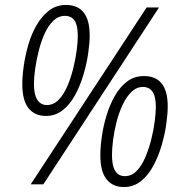

<svg xmlns="http://www.w3.org/2000/svg" viewBox="-20 -744 741 775"><path d="M165 -276Q120 -276 95 -307.5Q70 -339 70 -404Q70 -437 76 -479Q82 -521 94.5 -564Q107 -607 128 -643Q149 -679 178 -701.5Q207 -724 246 -724Q342 -724 342 -601Q342 -571 336 -529Q330 -487 317 -443Q304 -399 283.5 -361Q263 -323 233.5 -299.5Q204 -276 165 -276ZM104 0 572 -714H622L155 0ZM169 -320Q196 -320 216.5 -341Q237 -362 251.5 -395.5Q266 -429 275.5 -467.5Q285 -506 289.5 -540.5Q294 -575 294 -598Q294 -642 281 -661Q268 -680 242 -680Q216 -680 195.5 -660.5Q175 -641 160.5 -609Q146 -577 136.5 -539.5Q127 -502 122 -466.5Q117 -431 117 -406Q117 -361 131 -340.5Q145 -320 169 -320ZM480 11Q435 11 410 -20.5Q385 -52 385 -117Q385 -150 391 -192.5Q397 -235 410 -278Q423 -321 443.5 -357Q464 -393 493 -415Q522 -437 561 -437Q657 -437 657 -315Q657 -284 651 -242Q645 -200 632 -156Q619 -112 598.5 -74Q578 -36 548.5 -12.5Q519 11 480 11ZM484 -33Q511 -33 531.5 -54Q552 -75 566.5 -109Q581 -143 590.5 -181Q600 -219 604.5 -254Q609 -289 609 -312Q609 -355 595.5 -374Q582 -393 557 -393Q531 -393 510.5 -373Q490 -353 475 -321Q460 -289 450.5 -252Q441 -215 436.5 -179.5Q432 -144 432 -119Q432 -74 445.5 -53.5Q459 -33 484 -33Z"/></svg>

Font: Noto Sans SemiCondensed Light
Style: Italic
Weight: 300
Width: 4
Italic angle: -12°
Designer: Monotype Design Team
Foundry: Monotype Imaging Inc.
Version: Version 2.013; ttfautohint (v1.8.4.7-5d5b)